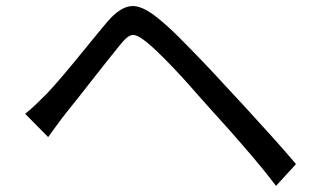

<svg xmlns="http://www.w3.org/2000/svg" viewBox="-20 -653 1040 626"><path d="M62 -282Q82 -298 97.5 -313Q113 -328 133 -348Q156 -372 190.5 -413Q225 -454 261.5 -499Q298 -544 330 -582Q370 -629 406.5 -633Q443 -637 497 -592Q528 -567 563.5 -531.5Q599 -496 635.5 -458Q672 -420 704 -385Q738 -349 780 -303Q822 -257 865.5 -209Q909 -161 945 -118L880 -47Q846 -92 806 -139Q766 -186 727 -230Q688 -274 655 -310Q621 -349 584.5 -389.5Q548 -430 515 -463Q482 -496 460 -514Q429 -540 412.5 -539Q396 -538 371 -506Q353 -484 329.5 -454.5Q306 -425 281.5 -393.5Q257 -362 234 -333Q211 -304 194 -283Q179 -264 163.5 -242.5Q148 -221 137 -206Z"/></svg>

Font: Noto IKEA Simplified Chinese
Style: Regular
Weight: 400
Designer: Monotype Design Team
Foundry: Monotype Imaging Inc.
Version: Version 1.100